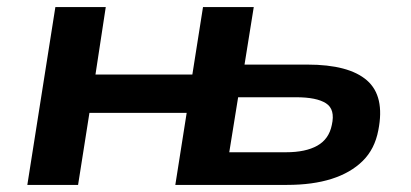

<svg xmlns="http://www.w3.org/2000/svg" viewBox="-20 -521 1158 541"><path d="M57 0 136 -501H278L249 -311H522L552 -501H695L669 -339H846Q963 -339 1014 -294.5Q1065 -250 1046 -154Q1036 -101 1002 -67.5Q968 -34 914.5 -17Q861 0 789 0H474L506 -203H232L200 0ZM626 -92H786Q841 -92 874 -110.5Q907 -129 915 -169Q925 -213 898.5 -230Q872 -247 814 -247H651Z"/></svg>

Font: Nunito Sans 7pt SemiExpanded
Style: Bold Italic
Weight: 700
Width: 6
Italic angle: -9°
Designer: Vernon Adams
Foundry: Vernon Adams
Version: Version 3.101;gftools[0.9.27]